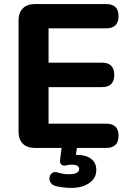

<svg xmlns="http://www.w3.org/2000/svg" viewBox="-20 -725 644 941"><path d="M330 196Q311 196 289.5 193.5Q268 191 250 186Q233 180 226.5 167.5Q220 155 223 142Q226 129 237 122Q248 115 265 121Q279 125 291 127Q303 129 316 129Q368 129 368 103Q368 82 331 82Q316 82 303 86Q296 87 290.5 86Q285 85 280 81Q272 73 275 54L282 0H151Q113 0 92 -20.5Q71 -41 71 -80V-625Q71 -663 92 -684Q113 -705 151 -705H500Q561 -705 561 -646Q561 -586 500 -586H218V-418H479Q540 -418 540 -358Q540 -298 479 -298H218V-119H500Q561 -119 561 -60Q561 0 500 0H357L352 34H358Q401 34 426.5 53.5Q452 73 452 108Q452 148 417.5 172Q383 196 330 196Z"/></svg>

Font: Chiron GoRound TC
Style: Bold
Weight: 700
Designer: Ryoko NISHIZUKA 西塚涼子 (kana, bopomofo & ideographs); Paul D. Hunt (Latin, Greek & Cyrillic); Sandoll Communications 산돌커뮤니
Foundry: Adobe
Version: Version 1.000;hotconv 1.1.1;makeotfexe 2.6.0